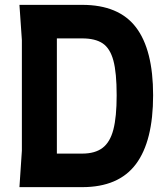

<svg xmlns="http://www.w3.org/2000/svg" viewBox="-20 -770 688 790"><path d="M610 -378Q610 -189 539 -94.5Q468 0 318 0H60L70 -150V-605L60 -750H318Q469 -750 539.5 -657.5Q610 -565 610 -378ZM460 -378Q460 -471 446.5 -521Q433 -571 402.5 -591.5Q372 -612 318 -612H214V-138H318Q371 -138 402 -161.5Q433 -185 446.5 -237Q460 -289 460 -378Z"/></svg>

Font: Farro
Style: Bold
Weight: 700
Designer: Aceler Chua
Foundry: Grayscale Limited
Version: Version 1.101